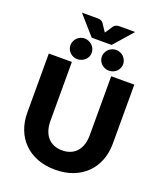

<svg xmlns="http://www.w3.org/2000/svg" viewBox="-188 -1192 1124 1321"><g transform="rotate(20 374.5 -531.5)"><path d="M61.5 0ZM374.5 -133.5Q408.5 -133.5 435.2 -144.8Q462 -156 480.5 -177Q499 -198 508.8 -228.2Q518.5 -258.5 518.5 -297V-728.5H687.5V-297Q687.5 -230 665.8 -174Q644 -118 603.5 -77.5Q563 -37 505 -14.5Q447 8 374.5 8Q301.5 8 243.5 -14.5Q185.5 -37 145 -77.5Q104.5 -118 83 -174Q61.5 -230 61.5 -297V-728.5H230.5V-297.5Q230.5 -259 240.2 -228.8Q250 -198.5 268.5 -177.2Q287 -156 313.8 -144.8Q340.5 -133.5 374.5 -133.5ZM179.5 -1071H291.5Q296 -1071 301.8 -1070.8Q307.5 -1070.5 313.5 -1068.8Q319.5 -1067 325.2 -1063.5Q331 -1060 336 -1053.5L365.5 -1009L374.5 -996Q376.5 -999 378.8 -1002.2Q381 -1005.5 383.5 -1009L412.5 -1053Q417.5 -1059.5 423.5 -1063.2Q429.5 -1067 435.5 -1068.8Q441.5 -1070.5 447.2 -1070.8Q453 -1071 457.5 -1071H569.5L447.5 -932H301.5ZM337.5 -834Q337.5 -818 331.2 -804.5Q325 -791 314 -780.8Q303 -770.5 288.5 -764.8Q274 -759 257.5 -759Q242.5 -759 228.8 -764.8Q215 -770.5 204.5 -780.8Q194 -791 187.8 -804.5Q181.5 -818 181.5 -834Q181.5 -849.5 187.8 -863.5Q194 -877.5 204.5 -888Q215 -898.5 228.8 -904.5Q242.5 -910.5 257.5 -910.5Q274 -910.5 288.5 -904.5Q303 -898.5 314 -888Q325 -877.5 331.2 -863.5Q337.5 -849.5 337.5 -834ZM567.5 -834Q567.5 -818 561.2 -804.5Q555 -791 544.5 -780.8Q534 -770.5 519.8 -764.8Q505.5 -759 489.5 -759Q473.5 -759 459.2 -764.8Q445 -770.5 434.5 -780.8Q424 -791 417.8 -804.5Q411.5 -818 411.5 -834Q411.5 -849.5 417.8 -863.5Q424 -877.5 434.5 -888Q445 -898.5 459.2 -904.5Q473.5 -910.5 489.5 -910.5Q505.5 -910.5 519.8 -904.5Q534 -898.5 544.5 -888Q555 -877.5 561.2 -863.5Q567.5 -849.5 567.5 -834Z"/></g></svg>

Font: Lato Black
Style: Regular
Weight: 900
Designer: Lukasz Dziedzic
Foundry: tyPoland Lukasz Dziedzic
Version: Version 2.007; 2014-02-27